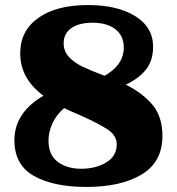

<svg xmlns="http://www.w3.org/2000/svg" viewBox="-20 -730 700 760"><path d="M623 -192Q623 -89 541 -39.5Q459 10 322 10Q192 10 114.5 -33.5Q37 -77 37 -175Q37 -284 152 -351Q60 -419 60 -519Q60 -608 131.5 -659Q203 -710 328 -710Q445 -710 515.5 -666Q586 -622 586 -545Q586 -491 558.5 -455.5Q531 -420 478 -395Q546 -361 584.5 -314Q623 -267 623 -192ZM232 -559Q232 -527 253 -504.5Q274 -482 305 -467Q336 -452 394 -430Q470 -473 470 -542Q470 -588 437 -614Q404 -640 347 -640Q292 -640 262 -618.5Q232 -597 232 -559ZM442 -159Q442 -193 407.5 -216.5Q373 -240 299 -273Q250 -294 234 -302Q203 -276 187.5 -241.5Q172 -207 172 -173Q172 -117 208.5 -89.5Q245 -62 301 -62Q359 -62 400.5 -87Q442 -112 442 -159Z"/></svg>

Font: Taviraj Black
Style: Regular
Weight: 900
Designer: Katatrad Team
Foundry: CadsonDemak
Version: Version 1.030